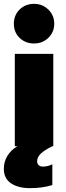

<svg xmlns="http://www.w3.org/2000/svg" viewBox="-32 -760 342 998"><path d="M40 -637Q40 -681 70 -710.5Q100 -740 145 -740Q189 -740 219.5 -710Q250 -680 250 -637Q250 -593 219.5 -563.5Q189 -534 145 -534Q100 -534 70 -563Q40 -592 40 -637ZM45 -480H245V0H240Q198 21 179.5 39Q161 57 161 78Q161 91 169 98.5Q177 106 191 106Q216 106 240 94V202Q188 218 124 218Q63 218 25.5 193Q-12 168 -12 118Q-12 80 6.5 50Q25 20 58 0H45Z"/></svg>

Font: Prompt ExtraBold
Style: Regular
Weight: 800
Designer: Katatrad Team
Foundry: CadsonDemak
Version: Version 1.000